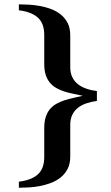

<svg xmlns="http://www.w3.org/2000/svg" viewBox="-20 -695 519 894"><path d="M431.2 -225.1V-271Q403.8 -274.4 381.1 -282.5Q358.4 -290.5 342 -303.7Q325.7 -316.9 316.4 -336.2Q307.1 -355.5 307.1 -381.8V-530.8Q307.1 -564 295.2 -587.4Q283.2 -610.8 263.4 -627Q243.7 -643.1 218.5 -652.6Q193.4 -662.1 166.7 -667Q140.1 -671.9 114.3 -673.3Q88.4 -674.8 67.9 -674.8V-647Q126 -640.1 156 -613.3Q186 -586.4 186 -532.2V-397.9Q186 -367.2 193.1 -345.7Q200.2 -324.2 212.9 -309.3Q225.6 -294.4 242.7 -284.9Q259.8 -275.4 279.5 -269Q299.3 -262.7 321.3 -258.3Q343.3 -253.9 365.2 -249Q343.3 -243.7 321.3 -239Q299.3 -234.4 279.5 -227.8Q259.8 -221.2 242.7 -211.7Q225.6 -202.1 212.9 -187.3Q200.2 -172.4 193.1 -150.6Q186 -128.9 186 -98.1V36.1Q186 90.3 156 117.2Q126 144 67.9 150.9V179.2Q88.4 179.2 114.3 177.7Q140.1 176.3 166.7 171.1Q193.4 166 218.5 156.2Q243.7 146.5 263.4 130.4Q283.2 114.3 295.2 90.6Q307.1 66.9 307.1 34.2V-113.8Q307.1 -140.6 316.4 -159.9Q325.7 -179.2 342 -192.4Q358.4 -205.6 381.1 -213.4Q403.8 -221.2 431.2 -225.1Z"/></svg>

Font: Galatia SIL
Style: Bold
Weight: 700
Designer: Development by SIL's NRSI team
Version: Version 2.1